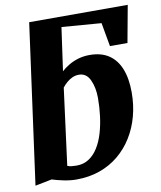

<svg xmlns="http://www.w3.org/2000/svg" viewBox="-86 -839 770 918"><g transform="rotate(-10 298.5 -380.0)"><path d="M211 10Q181 10 148.8 3.2Q116.5 -3.5 93.5 -11L12.5 5L118.5 -770H597L564 -590.5H479L458.5 -705.5L266.5 -720.5L237 -511Q253 -525.5 274 -538Q295 -550.5 320.5 -558Q346 -565.5 375.5 -565.5Q431.5 -565.5 468.5 -540.8Q505.5 -516 524.2 -469Q543 -422 543 -354.5Q543 -294 528.2 -239.2Q513.5 -184.5 485.2 -139Q457 -93.5 416.5 -60Q376 -26.5 324.2 -8.2Q272.5 10 211 10ZM223.5 -55.5Q257.5 -55.5 283.2 -72.5Q309 -89.5 327.2 -118.8Q345.5 -148 357 -186.5Q368.5 -225 374 -268.5Q379.5 -312 379.5 -356Q379.5 -407 362.2 -444.2Q345 -481.5 308.5 -481.5Q292 -481.5 277 -474.8Q262 -468 249.5 -457.2Q237 -446.5 227 -433.5L178.5 -62Q188 -58 199.2 -56.8Q210.5 -55.5 223.5 -55.5Z"/></g></svg>

Font: Merriweather 24pt Black
Style: Italic
Weight: 900
Italic angle: -7.8°
Designer: Eben Sorkin
Foundry: Eben Sorkin
Version: Version 2.101